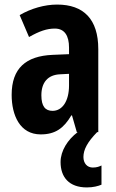

<svg xmlns="http://www.w3.org/2000/svg" viewBox="-20 -578 509 840"><path d="M345 109C345 77 362 44 405 0H410V-363C410 -494 346 -558 230 -558C175 -558 116 -541 66 -512L107 -416C153 -442 185 -453 220 -453C263 -453 282 -421 282 -370V-341L210 -338C93 -333 31 -279 31 -163C31 -74 67 10 158 10C222 10 259 -17 292 -73H295L316 0H320C276 33 245 82 245 131C245 197 282 242 360 242C388 242 410 236 424 230V146C415 150 405 155 386 155C361 155 345 136 345 109ZM244 -253 282 -255V-204C282 -136 253 -93 210 -93C178 -93 161 -113 161 -161C161 -216 188 -251 244 -253Z"/></svg>

Font: Noto Sans Kannada ExtraCondensed
Style: Bold
Weight: 700
Width: 2
Designer: Jelle Bosma - Monotype Design Team
Foundry: Monotype Imaging Inc.
Version: Version 2.005